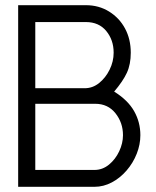

<svg xmlns="http://www.w3.org/2000/svg" viewBox="-20 -720 601 740"><path d="M50 0V-700H311Q361 -700 400.5 -675.5Q440 -651 462 -610Q484 -569 484 -517Q484 -472 469 -439.5Q454 -407 420 -367Q473 -334 497 -291.5Q521 -249 521 -199Q521 -163 507 -127.5Q493 -92 468 -63Q443 -34 411 -17Q379 0 344 0ZM116 -380H307Q337 -380 362 -400Q387 -420 402.5 -451.5Q418 -483 418 -517Q418 -566 389.5 -600.5Q361 -635 311 -635H116ZM116 -65H344Q375 -65 400 -85.5Q425 -106 439.5 -137Q454 -168 454 -199Q454 -247 425 -283.5Q396 -320 347 -320H116Z"/></svg>

Font: Kulim Park Light
Style: Regular
Weight: 300
Designer: Noponies / Dale Sattler
Foundry: Noponies
Version: Version 1.000; ttfautohint (v1.8.3)